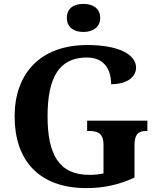

<svg xmlns="http://www.w3.org/2000/svg" viewBox="-20 -955 810 985"><path d="M408 -791C454 -791 494 -814 494 -863C494 -914 454 -935 408 -935C360 -935 323 -914 323 -863C323 -814 360 -791 408 -791ZM424 10C514 10 592 -8 670 -44V-208C670 -265 688 -283 729 -283H736V-336H427V-283H440C487 -283 511 -265 511 -212V-65C488 -60 463 -58 438 -58C281 -58 224 -165 224 -358C224 -551 279 -660 426 -660C510 -660 550 -604 550 -523C633 -523 678 -561 678 -608C678 -673 594 -724 428 -724C183 -724 55 -574 55 -358C55 -137 175 10 424 10Z"/></svg>

Font: Noto Serif Malayalam
Style: Bold
Weight: 700
Designer: Indian type Foundry, Jelle Bosma, Monotype Design Team
Foundry: Monotype Imaging Inc.
Version: Version 2.104